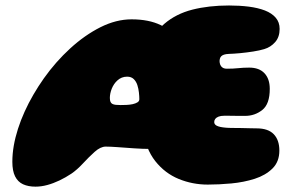

<svg xmlns="http://www.w3.org/2000/svg" viewBox="-20 -668 1084 700"><path d="M109.5 12.5Q83 12.5 64 3.8Q45 -5 35 -25Q25 -45 25 -78Q25 -106.5 30.2 -136.8Q35.5 -167 45.5 -198.2Q55.5 -229.5 69.8 -261Q84 -292.5 101.8 -323Q119.5 -353.5 140 -382.5Q183 -443 236 -491.5Q289 -540 346.2 -568.8Q403.5 -597.5 459.5 -597.5Q522.5 -597.5 566 -576.5Q609.5 -555.5 637 -518Q664.5 -480.5 679.5 -430.5Q694.5 -380.5 700 -321.5Q705.5 -262.5 705.5 -199Q705.5 -181.5 689.2 -164.5Q673 -147.5 634.8 -136.2Q596.5 -125 530.5 -125Q501 -125 469 -127.2Q437 -129.5 409.2 -131.5Q381.5 -133.5 365.5 -133.5Q346.5 -133.5 325.2 -114.5Q304 -95.5 282.5 -72.2Q261 -49 240.5 -35Q219.5 -21 197 -10.2Q174.5 0.5 152.5 6.5Q130.5 12.5 109.5 12.5ZM419.5 -285Q429.5 -285 441.2 -285.5Q453 -286 463.5 -288.2Q474 -290.5 481 -294.8Q488 -299 488 -306.5Q488 -316.5 486.5 -330.5Q485 -344.5 480.8 -357.8Q476.5 -371 467.5 -379.8Q458.5 -388.5 443.5 -388.5Q433 -388.5 424.2 -385Q415.5 -381.5 408.5 -375.2Q401.5 -369 396.2 -361.2Q391 -353.5 387.5 -344.8Q384 -336 382.2 -327.2Q380.5 -318.5 380.5 -311Q380.5 -302 382.8 -296.8Q385 -291.5 390 -289Q395 -286.5 402.2 -285.8Q409.5 -285 419.5 -285ZM737.5 5Q682 5 631.8 -15.5Q581.5 -36 546.2 -80.5Q511 -125 500 -197.5Q498 -211.5 496.5 -226.5Q495 -241.5 494 -257.8Q493 -274 492.5 -290.8Q492 -307.5 492 -325.5Q492 -420 514.5 -482.5Q537 -545 579.2 -581.2Q621.5 -617.5 681.2 -632.8Q741 -648 815 -648Q853.5 -648 887 -643.8Q920.5 -639.5 945.8 -629.8Q971 -620 985.2 -603.5Q999.5 -587 999.5 -562.5Q999.5 -533 983.2 -514.5Q967 -496 943.5 -489Q927 -484 903.2 -480.2Q879.5 -476.5 855.8 -474.2Q832 -472 814.5 -471.5Q803.5 -471 796.8 -468.8Q790 -466.5 786.5 -462.8Q783 -459 781.8 -454.2Q780.5 -449.5 780.5 -445Q780.5 -438.5 783 -432Q785.5 -425.5 791.5 -421.5Q797.5 -417.5 807.5 -417.5Q819.5 -417.5 829.5 -418Q839.5 -418.5 848.8 -419.5Q858 -420.5 867.8 -421Q877.5 -421.5 888.5 -421.5Q925 -421.5 944.2 -401Q963.5 -380.5 963.5 -344Q963.5 -288.5 936.2 -267Q909 -245.5 873.5 -245.5Q861 -245.5 850.2 -245.5Q839.5 -245.5 830.2 -245.8Q821 -246 812.8 -246Q804.5 -246 797.5 -246Q785 -246 776.8 -242.8Q768.5 -239.5 764.8 -234.5Q761 -229.5 761 -223Q761 -219 763.2 -215.5Q765.5 -212 770.5 -209.5Q775.5 -207 783.5 -205.2Q791.5 -203.5 802.8 -202.5Q814 -201.5 829.5 -201.5Q843 -201.5 858.5 -201.2Q874 -201 889.2 -200.5Q904.5 -200 916 -200Q957.5 -200 978 -178.8Q998.5 -157.5 998.5 -119Q998.5 -78.5 973.5 -53.8Q948.5 -29 908.8 -16.2Q869 -3.5 823.5 0.8Q778 5 737.5 5Z"/></svg>

Font: Gluten Thin Black
Style: Regular
Weight: 900
Version: Version 1.300